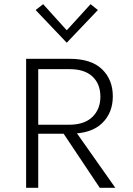

<svg xmlns="http://www.w3.org/2000/svg" viewBox="-20 -899 637 919"><path d="M105 0V-617.5H313.5Q416.5 -617.5 468.2 -567.8Q520 -518 520 -438Q520 -358.5 468.2 -308.8Q416.5 -259 313.5 -259H163V0ZM457.5 0 273.5 -275.5H338L532 0ZM163 -302H310.5Q384 -302 422.2 -339.2Q460.5 -376.5 460.5 -436Q460.5 -497 422.8 -532.5Q385 -568 313.5 -568H163ZM299.5 -694.5 150.5 -851 186.5 -879 309.5 -743H289.5L413.5 -879L448.5 -851Z"/></svg>

Font: Karla Light
Style: Regular
Weight: 300
Designer: Jonathan Pinhorn
Version: Version 2.004;gftools[0.9.33]